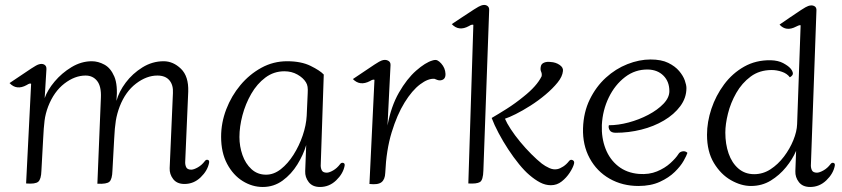

<svg xmlns="http://www.w3.org/2000/svg" viewBox="-20 -734 3356 765"><path d="M368 -2 382 -345Q384 -390 367 -411.5Q350 -433 321 -433Q278 -433 236.5 -401Q195 -369 172 -310Q161 -281 157.5 -253Q154 -225 152 -182L145 -54Q144 -20 132.5 -10Q121 0 84 -3L104 -400Q100 -404 86 -395Q46 -373 18 -403Q35 -414 59 -430.5Q83 -447 104.5 -461Q126 -475 133 -477Q147 -482 156.5 -476.5Q166 -471 165 -458L158 -343Q169 -375 197.5 -409Q226 -443 265 -466.5Q304 -490 346 -490Q371 -490 396 -476.5Q421 -463 435.5 -429Q450 -395 444 -332Q454 -369 481 -405Q508 -441 547.5 -465.5Q587 -490 632 -490Q670 -490 701 -460Q732 -430 730 -369L718 -91Q717 -79 721.5 -68.5Q726 -58 742 -58Q752 -58 768 -67Q784 -76 796 -92Q801 -99 808 -97Q815 -95 813 -85Q807 -54 779.5 -27.5Q752 -1 715 -1Q685 -1 670 -20.5Q655 -40 656 -64L669 -363Q671 -395 655 -414Q639 -433 607 -433Q564 -433 522 -401Q480 -369 457 -310Q446 -281 441.5 -253Q437 -225 435 -182L428 -54Q427 -20 416 -10Q405 0 368 -2Z M1027 11Q985 11 947 -12.5Q909 -36 885 -81Q861 -126 861 -189Q861 -245 881.5 -298.5Q902 -352 938 -395Q974 -438 1021.5 -464Q1069 -490 1124 -490Q1180 -490 1217.5 -471.5Q1255 -453 1270 -437L1258 -79Q1257 -67 1261.5 -56.5Q1266 -46 1282 -46Q1292 -46 1307.5 -55Q1323 -64 1335 -80Q1340 -87 1347.5 -85Q1355 -83 1353 -73Q1347 -42 1319.5 -15.5Q1292 11 1255 11Q1225 11 1210 -8.5Q1195 -28 1196 -52L1200 -156Q1189 -118 1165 -79Q1141 -40 1106 -14.5Q1071 11 1027 11ZM934 -188Q934 -151 946 -116.5Q958 -82 982 -60Q1006 -38 1040 -38Q1071 -38 1099 -60Q1127 -82 1149.5 -117.5Q1172 -153 1186 -194Q1200 -235 1202 -273L1206 -362Q1207 -378 1205.5 -388Q1204 -398 1199 -406Q1188 -424 1165 -437Q1142 -450 1113 -450Q1071 -450 1037.5 -425Q1004 -400 981 -360Q958 -320 946 -274.5Q934 -229 934 -188Z M1386 -419Q1403 -430 1427 -446.5Q1451 -463 1472.5 -477Q1494 -491 1501 -493Q1515 -498 1526 -492.5Q1537 -487 1536 -474L1524 -234Q1538 -310 1569.5 -365Q1601 -420 1638 -452.5Q1675 -485 1703 -493Q1715 -497 1722.5 -493.5Q1730 -490 1738 -481Q1754 -463 1755 -440Q1756 -417 1736 -414Q1729 -413 1722.5 -415.5Q1716 -418 1711 -420Q1686 -422 1654 -398Q1622 -374 1592 -325.5Q1562 -277 1540.5 -206.5Q1519 -136 1515 -45Q1514 -19 1500 -8Q1486 3 1452 -1L1472 -416Q1470 -417 1466 -416.5Q1462 -416 1454 -411Q1414 -390 1386 -419Z M1780 -638Q1797 -649 1821.5 -665.5Q1846 -682 1868 -696Q1890 -710 1897 -712Q1911 -717 1920.5 -711.5Q1930 -706 1929 -693L1906 -55Q1905 -16 1892 -8.5Q1879 -1 1846 -3L1866 -635Q1864 -636 1860 -635.5Q1856 -635 1848 -630Q1808 -608 1780 -638ZM2175 4Q2153 4 2132 -7Q2111 -18 2089 -37Q2070 -53 2048 -80Q2026 -107 2005 -139Q1984 -171 1966.5 -204Q1949 -237 1939 -264Q1965 -279 1999 -300.5Q2033 -322 2066 -349Q2119 -391 2138 -430Q2140 -440 2136 -448.5Q2132 -457 2135 -470Q2137 -480 2148 -484.5Q2159 -489 2174 -487Q2194 -486 2209.5 -475.5Q2225 -465 2223 -451Q2221 -429 2201.5 -405Q2182 -381 2153.5 -357Q2125 -333 2093.5 -313Q2062 -293 2035 -279.5Q2008 -266 1992 -261Q1999 -244 2015 -219.5Q2031 -195 2052.5 -169Q2074 -143 2097 -120Q2120 -97 2139 -82Q2152 -72 2168.5 -64.5Q2185 -57 2200 -60Q2211 -62 2224 -70.5Q2237 -79 2247 -92Q2253 -100 2261.5 -96Q2270 -92 2267 -81Q2263 -66 2250 -46Q2237 -26 2218 -11Q2199 4 2175 4Z M2526 -41Q2566 -38 2597.5 -51Q2629 -64 2651 -84Q2673 -104 2683 -120Q2688 -129 2699.5 -131Q2711 -133 2719 -125Q2716 -115 2704 -93.5Q2692 -72 2668.5 -49Q2645 -26 2609 -9.5Q2573 7 2524 7Q2460 7 2409 -22Q2358 -51 2329.5 -103.5Q2301 -156 2303 -223Q2305 -287 2330 -338Q2355 -389 2394 -424.5Q2433 -460 2480 -478.5Q2527 -497 2572 -497Q2615 -497 2642.5 -483.5Q2670 -470 2686 -451Q2702 -432 2708.5 -413.5Q2715 -395 2715 -383Q2715 -344 2690.5 -311Q2666 -278 2625.5 -254Q2585 -230 2535 -217.5Q2485 -205 2433 -205Q2415 -205 2409 -215.5Q2403 -226 2406 -235Q2443 -235 2484.5 -246Q2526 -257 2563 -276.5Q2600 -296 2623.5 -320.5Q2647 -345 2647 -371Q2647 -409 2623.5 -432.5Q2600 -456 2562 -457Q2511 -458 2470.5 -427Q2430 -396 2405.5 -345.5Q2381 -295 2378 -236Q2376 -185 2392.5 -142Q2409 -99 2443 -72Q2477 -45 2526 -41Z M2972 7Q2933 7 2892.5 -16Q2852 -39 2824.5 -84.5Q2797 -130 2797 -197Q2797 -248 2814.5 -300.5Q2832 -353 2865 -397.5Q2898 -442 2945 -468.5Q2992 -495 3051 -494Q3081 -493 3100.5 -482.5Q3120 -472 3129 -462Q3137 -453 3139 -443.5Q3141 -434 3127 -426Q3116 -441 3095.5 -448Q3075 -455 3055 -455Q3006 -455 2971 -429Q2936 -403 2913.5 -363.5Q2891 -324 2880.5 -281.5Q2870 -239 2870 -206Q2870 -160 2883 -122.5Q2896 -85 2922 -62.5Q2948 -40 2985 -40Q3020 -40 3050 -59.5Q3080 -79 3103.5 -110Q3127 -141 3141 -175.5Q3155 -210 3156 -239L3170 -633Q3169 -634 3165.5 -633.5Q3162 -633 3152 -628Q3112 -607 3086 -636Q3102 -647 3126 -663.5Q3150 -680 3171.5 -694Q3193 -708 3200 -710Q3214 -715 3224 -710Q3234 -705 3233 -692L3211 -79Q3210 -67 3214.5 -56.5Q3219 -46 3235 -46Q3245 -46 3261 -55Q3277 -64 3289 -80Q3294 -87 3301 -85Q3308 -83 3306 -73Q3300 -42 3272.5 -15.5Q3245 11 3208 11Q3178 11 3163 -8.5Q3148 -28 3149 -52L3152 -133Q3138 -100 3112 -68Q3086 -36 3051 -14.5Q3016 7 2972 7Z"/></svg>

Font: Diphylleia
Style: Regular
Weight: 400
Designer: Minha Hyung
Foundry: JAMO
Version: Version 1.000; ttfautohint (v1.8.4.7-5d5b);gftools[0.9.28]